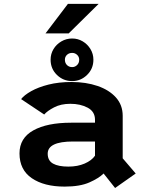

<svg xmlns="http://www.w3.org/2000/svg" viewBox="-20 -922 750 960"><path d="M555.5 18 498 -54.5Q474.5 -31 427.2 -10Q380 11 303 11Q200.5 11 139 -31Q77.5 -73 77.5 -155Q77.5 -231.5 146.5 -270Q215.5 -308.5 335.5 -308.5H455V-323Q455 -364 418.5 -383.5Q382 -403 332 -403Q284.5 -403 250.5 -385.2Q216.5 -367.5 201 -349.5L85.5 -426.5Q101 -446.5 136 -466.2Q171 -486 222.2 -499Q273.5 -512 338 -512Q410 -512 467.8 -492.2Q525.5 -472.5 559.5 -434.8Q593.5 -397 593.5 -343V-130.5L658.5 -54.5ZM322 -89Q368 -89 403.2 -104.2Q438.5 -119.5 455 -143.5V-214.5H345Q218.5 -214.5 218.5 -153.5Q218.5 -119 245.2 -104Q272 -89 322 -89ZM341 -516.5Q296.5 -516.5 264.8 -547.2Q233 -578 233 -623.5Q233 -652.5 247.5 -676.5Q262 -700.5 286.8 -715Q311.5 -729.5 341 -729.5Q369.5 -729.5 393.5 -715.2Q417.5 -701 432.2 -676.8Q447 -652.5 447 -623.5Q447 -578 415.2 -547.2Q383.5 -516.5 341 -516.5ZM341 -586.5Q355 -586.5 365.5 -596.8Q376 -607 376 -623.5Q376 -638 365.5 -647.8Q355 -657.5 341 -657.5Q325 -657.5 314.8 -647.8Q304.5 -638 304.5 -623.5Q304.5 -607 314.8 -596.8Q325 -586.5 341 -586.5ZM207.5 -755 319.5 -902.5H473L323.5 -755Z"/></svg>

Font: League Mono SemiBold
Style: Regular
Weight: 600
Width: 6
Designer: Tyler Finck
Foundry: The League of Moveable Type / Tyler Finck
Version: Version 2.300;RELEASE